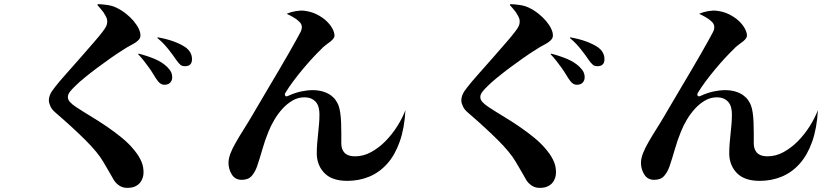

<svg xmlns="http://www.w3.org/2000/svg" viewBox="-20 -842 4040 931"><path d="M478 -689Q489 -703 494.5 -714Q500 -725 500 -739Q500 -750 494.5 -760.5Q489 -771 482 -782Q475 -791 467.5 -800Q460 -809 452 -818L455 -822Q480 -821 502.5 -817.5Q525 -814 544 -805Q569 -793 590.5 -776Q612 -759 628 -740Q644 -721 652.5 -703Q661 -685 661 -671Q661 -660 655.5 -652.5Q650 -645 639 -637Q627 -629 611.5 -621Q596 -613 578 -601Q549 -583 515.5 -559.5Q482 -536 450 -512Q418 -488 390.5 -465.5Q363 -443 347 -427Q329 -410 319 -397Q309 -384 309 -371Q309 -358 320.5 -346Q332 -334 349 -323Q384 -300 423 -276.5Q462 -253 500 -227Q538 -201 572 -173Q606 -145 631 -114Q645 -97 653.5 -82.5Q662 -68 667 -55.5Q672 -43 674 -30.5Q676 -18 676 -5Q676 7 672 20Q668 33 659 44Q650 55 635 62Q620 69 597 69Q575 69 558.5 58Q542 47 532 31Q522 14 511.5 -5Q501 -24 481 -57Q455 -102 395.5 -161.5Q336 -221 249 -296Q232 -310 224.5 -326.5Q217 -343 217 -354Q217 -369 223 -383.5Q229 -398 246 -419Q266 -445 300 -483Q334 -521 369 -561Q404 -601 434 -635.5Q464 -670 478 -689ZM911 -555Q911 -521 877 -521Q863 -521 854.5 -528Q846 -535 832 -555Q826 -564 818 -575Q810 -586 799 -600Q789 -613 775.5 -627.5Q762 -642 743 -658L745 -661Q790 -653 823.5 -640.5Q857 -628 879 -613Q911 -590 911 -555ZM815 -467Q815 -452 805.5 -441.5Q796 -431 777 -431Q766 -431 756.5 -438Q747 -445 736 -462Q729 -473 720.5 -487Q712 -501 701 -516Q690 -531 678 -546.5Q666 -562 650 -579L652 -582Q695 -571 730.5 -556Q766 -541 790 -518Q804 -504 809.5 -492.5Q815 -481 815 -467Z M1438 -688Q1452 -718 1431 -737Q1420 -748 1403 -758Q1386 -768 1372 -774V-776Q1390 -784 1414 -788Q1438 -792 1454 -790Q1489 -786 1516.5 -772Q1544 -758 1563 -740Q1582 -722 1592 -703Q1602 -684 1602 -669Q1602 -657 1584 -642Q1579 -638 1574 -634.5Q1569 -631 1564 -627Q1558 -622 1552 -617.5Q1546 -613 1541 -607Q1520 -587 1495.5 -560.5Q1471 -534 1446.5 -504.5Q1422 -475 1400.5 -446Q1379 -417 1364 -392Q1359 -384 1363 -378Q1367 -372 1377 -377Q1412 -393 1442.5 -399Q1473 -405 1493 -405Q1524 -405 1546.5 -398Q1569 -391 1584 -380Q1599 -369 1607.5 -356.5Q1616 -344 1621 -332Q1627 -316 1630 -294.5Q1633 -273 1634 -247Q1635 -222 1635 -197Q1635 -172 1635 -149Q1635 -129 1641 -116Q1647 -103 1656.5 -96Q1666 -89 1678 -86.5Q1690 -84 1702 -84Q1742 -84 1779.5 -104.5Q1817 -125 1849 -157.5Q1881 -190 1906 -229.5Q1931 -269 1946 -308Q1941 -219 1918 -154.5Q1895 -90 1857.5 -48Q1820 -6 1770.5 14.5Q1721 35 1664 35Q1591 35 1554.5 -1.5Q1518 -38 1516 -94Q1516 -122 1518 -146.5Q1520 -171 1522.5 -194Q1525 -217 1527 -240Q1529 -263 1529 -288Q1529 -304 1525.5 -319Q1522 -334 1513.5 -345Q1505 -356 1491 -363Q1477 -370 1455 -370Q1425 -370 1398.5 -354.5Q1372 -339 1350 -315Q1328 -291 1310.5 -261.5Q1293 -232 1282 -204Q1265 -163 1252.5 -119Q1240 -75 1226 -34Q1217 -8 1200.5 11Q1184 30 1152 30Q1120 30 1104 4Q1088 -22 1088 -52Q1088 -73 1097.5 -98Q1107 -123 1124 -152Q1141 -182 1162 -215Q1183 -248 1204 -284Q1218 -308 1239 -343.5Q1260 -379 1283.5 -419Q1307 -459 1332 -501Q1357 -543 1378 -580Q1399 -617 1415 -645.5Q1431 -674 1438 -688Z M2478 -689Q2489 -703 2494.5 -714Q2500 -725 2500 -739Q2500 -750 2494.5 -760.5Q2489 -771 2482 -782Q2475 -791 2467.5 -800Q2460 -809 2452 -818L2455 -822Q2480 -821 2502.5 -817.5Q2525 -814 2544 -805Q2569 -793 2590.5 -776Q2612 -759 2628 -740Q2644 -721 2652.5 -703Q2661 -685 2661 -671Q2661 -660 2655.5 -652.5Q2650 -645 2639 -637Q2627 -629 2611.5 -621Q2596 -613 2578 -601Q2549 -583 2515.5 -559.5Q2482 -536 2450 -512Q2418 -488 2390.5 -465.5Q2363 -443 2347 -427Q2329 -410 2319 -397Q2309 -384 2309 -371Q2309 -358 2320.5 -346Q2332 -334 2349 -323Q2384 -300 2423 -276.5Q2462 -253 2500 -227Q2538 -201 2572 -173Q2606 -145 2631 -114Q2645 -97 2653.5 -82.5Q2662 -68 2667 -55.5Q2672 -43 2674 -30.5Q2676 -18 2676 -5Q2676 7 2672 20Q2668 33 2659 44Q2650 55 2635 62Q2620 69 2597 69Q2575 69 2558.5 58Q2542 47 2532 31Q2522 14 2511.5 -5Q2501 -24 2481 -57Q2455 -102 2395.5 -161.5Q2336 -221 2249 -296Q2232 -310 2224.5 -326.5Q2217 -343 2217 -354Q2217 -369 2223 -383.5Q2229 -398 2246 -419Q2266 -445 2300 -483Q2334 -521 2369 -561Q2404 -601 2434 -635.5Q2464 -670 2478 -689ZM2911 -555Q2911 -521 2877 -521Q2863 -521 2854.5 -528Q2846 -535 2832 -555Q2826 -564 2818 -575Q2810 -586 2799 -600Q2789 -613 2775.5 -627.5Q2762 -642 2743 -658L2745 -661Q2790 -653 2823.5 -640.5Q2857 -628 2879 -613Q2911 -590 2911 -555ZM2815 -467Q2815 -452 2805.5 -441.5Q2796 -431 2777 -431Q2766 -431 2756.5 -438Q2747 -445 2736 -462Q2729 -473 2720.5 -487Q2712 -501 2701 -516Q2690 -531 2678 -546.5Q2666 -562 2650 -579L2652 -582Q2695 -571 2730.5 -556Q2766 -541 2790 -518Q2804 -504 2809.5 -492.5Q2815 -481 2815 -467Z M3438 -688Q3452 -718 3431 -737Q3420 -748 3403 -758Q3386 -768 3372 -774V-776Q3390 -784 3414 -788Q3438 -792 3454 -790Q3489 -786 3516.5 -772Q3544 -758 3563 -740Q3582 -722 3592 -703Q3602 -684 3602 -669Q3602 -657 3584 -642Q3579 -638 3574 -634.5Q3569 -631 3564 -627Q3558 -622 3552 -617.5Q3546 -613 3541 -607Q3520 -587 3495.5 -560.5Q3471 -534 3446.5 -504.5Q3422 -475 3400.5 -446Q3379 -417 3364 -392Q3359 -384 3363 -378Q3367 -372 3377 -377Q3412 -393 3442.5 -399Q3473 -405 3493 -405Q3524 -405 3546.5 -398Q3569 -391 3584 -380Q3599 -369 3607.5 -356.5Q3616 -344 3621 -332Q3627 -316 3630 -294.5Q3633 -273 3634 -247Q3635 -222 3635 -197Q3635 -172 3635 -149Q3635 -129 3641 -116Q3647 -103 3656.5 -96Q3666 -89 3678 -86.5Q3690 -84 3702 -84Q3742 -84 3779.5 -104.5Q3817 -125 3849 -157.5Q3881 -190 3906 -229.5Q3931 -269 3946 -308Q3941 -219 3918 -154.5Q3895 -90 3857.5 -48Q3820 -6 3770.5 14.5Q3721 35 3664 35Q3591 35 3554.5 -1.5Q3518 -38 3516 -94Q3516 -122 3518 -146.5Q3520 -171 3522.5 -194Q3525 -217 3527 -240Q3529 -263 3529 -288Q3529 -304 3525.5 -319Q3522 -334 3513.5 -345Q3505 -356 3491 -363Q3477 -370 3455 -370Q3425 -370 3398.5 -354.5Q3372 -339 3350 -315Q3328 -291 3310.5 -261.5Q3293 -232 3282 -204Q3265 -163 3252.5 -119Q3240 -75 3226 -34Q3217 -8 3200.5 11Q3184 30 3152 30Q3120 30 3104 4Q3088 -22 3088 -52Q3088 -73 3097.5 -98Q3107 -123 3124 -152Q3141 -182 3162 -215Q3183 -248 3204 -284Q3218 -308 3239 -343.5Q3260 -379 3283.5 -419Q3307 -459 3332 -501Q3357 -543 3378 -580Q3399 -617 3415 -645.5Q3431 -674 3438 -688Z"/></svg>

Font: XinYuGongZhangJiaSongA
Style: Regular
Weight: 900
Designer: XinYuGong
Foundry: Adobe Systems Incorporated
Version: Version 1.00